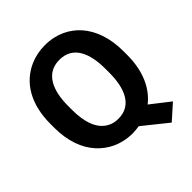

<svg xmlns="http://www.w3.org/2000/svg" viewBox="-231 -861 1127 1127"><g transform="rotate(-45 333.0 -297.0)"><path d="M28 -339C28 -229 60 -142 113 -84C162 -30 234 10 332 10C350 9 368 8 385 5L537 127L630 44L512 -48C587 -107 633 -205 633 -339V-371C633 -481 601 -568 549 -627C501 -681 429 -721 331 -721C286 -721 245 -712 208 -696C95 -646 28 -534 28 -371ZM176 -339V-372C176 -498 217 -600 331 -600C446 -600 485 -498 485 -372V-339C485 -214 446 -110 332 -110C307 -110 285 -115 266 -125C201 -159 176 -239 176 -339Z"/></g></svg>

Font: Asimov Pro
Style: Bd
Weight: 700
Designer: Google
Version: Version 2.000980; 2014